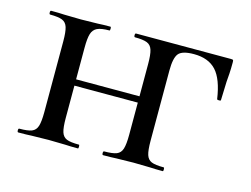

<svg xmlns="http://www.w3.org/2000/svg" viewBox="-64 -487 769 588"><g transform="rotate(15 321.0 -193.0)"><path d="M301 -12Q328 -12 340.5 -17Q353 -22 357.5 -36.5Q362 -51 362 -81V-305Q362 -335 357.5 -349.5Q353 -364 340.5 -369Q328 -374 302 -374Q299 -374 299 -380Q299 -386 302 -386H603Q609 -386 610 -384.5Q611 -383 611 -377Q611 -357 610 -341.5Q609 -326 608 -315L606 -256Q606 -254 600.5 -254Q595 -254 594 -256Q585 -318 560.5 -344.5Q536 -371 490 -371Q453 -371 441.5 -357Q430 -343 430 -303V-81Q430 -50 434.5 -36Q439 -22 451 -17Q463 -12 490 -12Q492 -12 492 -6Q492 0 490 0Q464 0 450 -1L397 -2L343 -1Q328 0 301 0Q298 0 298 -6Q298 -12 301 -12ZM32 -12Q59 -12 71.5 -17Q84 -22 88.5 -36.5Q93 -51 93 -81V-305Q93 -335 88.5 -349.5Q84 -364 71.5 -369Q59 -374 33 -374Q30 -374 30 -380Q30 -386 33 -386Q59 -386 74 -385L128 -384L182 -385Q196 -386 221 -386Q223 -386 223 -380Q223 -374 221 -374Q195 -374 182.5 -368Q170 -362 165.5 -347.5Q161 -333 161 -303V-81Q161 -50 165.5 -36Q170 -22 182 -17Q194 -12 221 -12Q223 -12 223 -6Q223 0 221 0Q195 0 181 -1L128 -2L74 -1Q59 0 32 0Q29 0 29 -6Q29 -12 32 -12ZM125 -203H394V-183H125Z"/></g></svg>

Font: Cormorant Infant Medium
Style: Regular
Weight: 500
Designer: Christian Thalmann (Catharsis Fonts)
Foundry: Catharsis Fonts
Version: Version 4.000